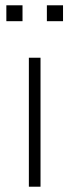

<svg xmlns="http://www.w3.org/2000/svg" viewBox="-20 -705 261 725"><path d="M89 0V-487H133V0ZM157 -625V-685H218V-625ZM4 -625V-685H65V-625Z"/></svg>

Font: Nunito Sans 10pt SemiCondensed ExtraLight
Style: Regular
Weight: 250
Width: 4
Designer: Vernon Adams
Foundry: Vernon Adams
Version: Version 3.101;gftools[0.9.27]